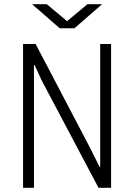

<svg xmlns="http://www.w3.org/2000/svg" viewBox="-20 -896 640 916"><path d="M90 0V-686H150L411 -188L455 -100H458V-686H510V0H450L178 -514L145 -586H142V0ZM265 -761 133 -876H203L300 -795L397 -876H467L335 -761Z"/></svg>

Font: Chivo Mono Medium Thin
Style: Regular
Weight: 250
Monospace: yes
Version: Version 1.008